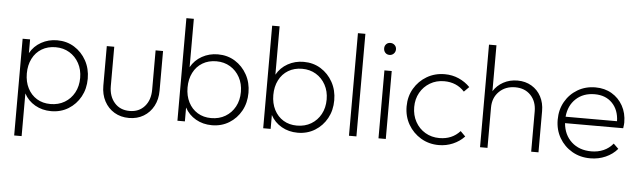

<svg xmlns="http://www.w3.org/2000/svg" viewBox="-53 -907 4358 1309"><g transform="rotate(5 2126.0 -252.5)"><path d="M75 197V-465H126V-371Q153 -420 202.5 -447.5Q252 -475 311 -475Q377 -475 428.5 -443Q480 -411 510.5 -356Q541 -301 541 -232Q541 -163 511 -108.5Q481 -54 429 -22Q377 10 311 10Q250 10 201 -18Q152 -46 126 -95V197ZM302 -38Q357 -38 399 -63Q441 -88 465 -132Q489 -176 489 -233Q489 -289 465 -333Q441 -377 399.5 -402Q358 -427 305 -427Q251 -427 210 -402.5Q169 -378 146.5 -333.5Q124 -289 124 -232Q124 -175 146.5 -131Q169 -87 209 -62.5Q249 -38 302 -38Z M844 10Q787 10 743.5 -16Q700 -42 675.5 -88Q651 -134 651 -194V-465H702V-196Q702 -126 740.5 -82Q779 -38 844 -38Q908 -38 946.5 -81.5Q985 -125 985 -196V-465H1036V-194Q1036 -134 1011.5 -88Q987 -42 943.5 -16Q900 10 844 10Z M1175 0V-702H1226V-371Q1253 -420 1302.5 -447.5Q1352 -475 1411 -475Q1477 -475 1528.5 -443Q1580 -411 1610.5 -356Q1641 -301 1641 -232Q1641 -163 1611 -108.5Q1581 -54 1529 -22Q1477 10 1411 10Q1350 10 1301 -18Q1252 -46 1226 -95V0ZM1402 -38Q1457 -38 1499 -63Q1541 -88 1565 -132Q1589 -176 1589 -233Q1589 -289 1565 -333Q1541 -377 1499.5 -402Q1458 -427 1405 -427Q1351 -427 1310 -402.5Q1269 -378 1246.5 -333.5Q1224 -289 1224 -232Q1224 -175 1246.5 -131Q1269 -87 1309 -62.5Q1349 -38 1402 -38Z M1762 0V-702H1813V-371Q1840 -420 1889.5 -447.5Q1939 -475 1998 -475Q2064 -475 2115.5 -443Q2167 -411 2197.5 -356Q2228 -301 2228 -232Q2228 -163 2198 -108.5Q2168 -54 2116 -22Q2064 10 1998 10Q1937 10 1888 -18Q1839 -46 1813 -95V0ZM1989 -38Q2044 -38 2086 -63Q2128 -88 2152 -132Q2176 -176 2176 -233Q2176 -289 2152 -333Q2128 -377 2086.5 -402Q2045 -427 1992 -427Q1938 -427 1897 -402.5Q1856 -378 1833.5 -333.5Q1811 -289 1811 -232Q1811 -175 1833.5 -131Q1856 -87 1896 -62.5Q1936 -38 1989 -38Z M2349 0V-702H2400V0Z M2576 -573Q2558 -573 2547 -585Q2536 -597 2536 -615Q2536 -632 2547 -643.5Q2558 -655 2576 -655Q2593 -655 2605 -643.5Q2617 -632 2617 -615Q2617 -597 2605 -585Q2593 -573 2576 -573ZM2551 0V-465H2601V0Z M2964 10Q2896 10 2841.5 -22.5Q2787 -55 2755 -110Q2723 -165 2723 -234Q2723 -302 2755 -356.5Q2787 -411 2841.5 -443Q2896 -475 2964 -475Q3015 -475 3059.5 -455.5Q3104 -436 3137 -402L3103 -368Q3049 -427 2964 -427Q2910 -427 2867 -401.5Q2824 -376 2799.5 -332.5Q2775 -289 2775 -234Q2775 -178 2799.5 -133.5Q2824 -89 2867 -63.5Q2910 -38 2964 -38Q3051 -38 3105 -98L3139 -64Q3106 -29 3060.5 -9.5Q3015 10 2964 10Z M3246 0V-702H3297V-388Q3322 -428 3365 -451.5Q3408 -475 3462 -475Q3516 -475 3558 -450Q3600 -425 3623 -381.5Q3646 -338 3646 -282V0H3596V-276Q3596 -344 3556 -386Q3516 -428 3450 -428Q3383 -428 3340 -385.5Q3297 -343 3297 -276V0Z M4001 10Q3931 10 3876 -22Q3821 -54 3789 -109Q3757 -164 3757 -233Q3757 -302 3788 -356.5Q3819 -411 3873 -443Q3927 -475 3995 -475Q4058 -475 4106.5 -446.5Q4155 -418 4183 -368Q4211 -318 4211 -253Q4211 -241 4207 -214H3809Q3816 -134 3868.5 -86Q3921 -38 4004 -38Q4049 -38 4087 -54.5Q4125 -71 4152 -104L4186 -71Q4154 -33 4105.5 -11.5Q4057 10 4001 10ZM3994 -428Q3916 -428 3866 -381.5Q3816 -335 3809 -258H4161Q4159 -335 4114 -381.5Q4069 -428 3994 -428Z"/></g></svg>

Font: Outfit ExtraLight
Style: Regular
Weight: 200
Designer: Rodrigo Fuenzalida
Foundry: fragTYPE
Version: Version 1.100; ttfautohint (v1.8.4.7-5d5b);gftools[0.9.27]